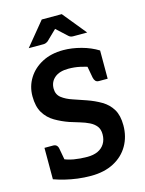

<svg xmlns="http://www.w3.org/2000/svg" viewBox="-137 -1015 836 1104"><g transform="rotate(-15 281.0 -463.0)"><path d="M265 8Q224 8 185.5 3Q147 -2 112.5 -10.5Q78 -19 47 -30V-129L111 -136Q154 -116 192.5 -109.5Q231 -103 272 -103Q309 -103 335 -115Q361 -127 375.5 -150.5Q390 -174 390 -206Q390 -236 375.5 -254.5Q361 -273 336.5 -285Q312 -297 283 -305.5Q254 -314 223 -324Q180 -339 141.5 -361.5Q103 -384 80 -422Q57 -460 57 -521Q57 -580 87 -628Q117 -676 170.5 -704Q224 -732 296 -732Q347 -732 402.5 -717Q458 -702 501 -675V-595L429 -596Q398 -607 365.5 -614Q333 -621 297 -621Q244 -621 215 -596.5Q186 -572 186 -532Q186 -497 211.5 -477Q237 -457 275.5 -444.5Q314 -432 353 -418Q399 -402 437 -379.5Q475 -357 497 -320.5Q519 -284 519 -225Q519 -158 488.5 -105Q458 -52 401 -22Q344 8 265 8ZM404 -618 501 -595V-507H449Q436 -507 429 -514.5Q422 -522 419 -536ZM144 -106 47 -129V-217H99Q112 -217 119.5 -209.5Q127 -202 129 -188ZM108 -794 223 -934H342L456 -794H372Q357 -794 347 -803L283 -862L222 -803Q218 -800 211 -797Q204 -794 196 -794Z"/></g></svg>

Font: Aleo
Style: Bold
Weight: 700
Designer: Alessio Laiso
Foundry: Alessio Laiso
Version: Version 2.001;gftools[0.9.29]